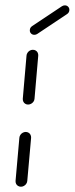

<svg xmlns="http://www.w3.org/2000/svg" viewBox="-20 -707 283 727"><path d="M59.3 0Q53.3 0 48.3 -3Q43.3 -5.9 40.9 -11.1Q38.5 -16.3 38.9 -22.2L53.3 -185.2Q53.7 -191.1 57.2 -196.3Q60.7 -201.5 66.1 -204.4Q71.5 -207.4 77.4 -207.4Q83.3 -207.4 88.3 -204.4Q93.3 -201.5 95.7 -196.3Q98.1 -191.1 97.8 -185.2L83.3 -22.2Q83 -16.3 79.4 -11.1Q75.9 -5.9 70.6 -3Q65.2 0 59.3 0ZM86.3 -311.1Q80.4 -311.1 75.6 -314.1Q70.7 -317 68.3 -322.2Q65.9 -327.4 66.3 -333.3L80.4 -496.3Q80.7 -502.2 84.3 -507.4Q87.8 -512.6 93.1 -515.6Q98.5 -518.5 104.4 -518.5Q110.4 -518.5 115.4 -515.6Q120.4 -512.6 122.8 -507.4Q125.2 -502.2 124.8 -496.3L110.7 -333.3Q110.4 -327.4 106.9 -322.2Q103.3 -317 97.8 -314.1Q92.2 -311.1 86.3 -311.1ZM110 -575.2Q102.2 -575.2 97.2 -580.6Q92.2 -585.9 93 -593.7Q93.3 -598.5 95.7 -602.2Q98.1 -605.9 102.2 -608.5L214.4 -683.3Q219.6 -686.7 225.6 -686.7Q233.3 -686.7 238.3 -681.3Q243.3 -675.9 242.6 -668.1Q242.2 -663.3 239.8 -659.6Q237.4 -655.9 233.3 -653.3L121.1 -578.5Q116.3 -575.2 110 -575.2Z"/></svg>

Font: 26F Galaxy Sans Oblique
Style: Regular
Weight: 400
Italic angle: -5°
Designer: C₂₉H₂₅N₃O₅
Version: Version 1.200;FEAKit 1.0